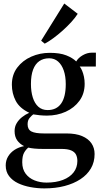

<svg xmlns="http://www.w3.org/2000/svg" viewBox="-20 -829 572 1092"><path d="M232.5 242.5Q192.5 242.5 153.2 235.2Q114 228 82.2 212.8Q50.5 197.5 31.5 172.5Q12.5 147.5 12.5 112Q12.5 83.5 26 61Q39.5 38.5 63 23.2Q86.5 8 117 2Q92 -10.5 77.5 -31.2Q63 -52 63 -83.5Q63 -108.5 74.8 -128.2Q86.5 -148 105.5 -163Q124.5 -178 146.5 -187.5Q91.5 -213.5 69.5 -255.5Q47.5 -297.5 47.5 -347.5Q47.5 -404 78 -444.5Q108.5 -485 157.8 -506.8Q207 -528.5 263 -528.5Q320.5 -528.5 356.8 -514.2Q393 -500 413.5 -479.5Q425 -500 450.5 -514.8Q476 -529.5 502.5 -529.5H525.5L525 -450.5H433.5Q441 -441.5 447.2 -426.5Q453.5 -411.5 457.5 -392.5Q461.5 -373.5 461.5 -352.5Q461.5 -296.5 432 -256Q402.5 -215.5 353.8 -193.5Q305 -171.5 247 -171.5Q227.5 -171.5 206.2 -173.5Q185 -175.5 169 -178.5Q158.5 -170.5 147.8 -157.5Q137 -144.5 137 -122Q137 -92.5 158.8 -81.2Q180.5 -70 230.5 -70H358.5Q411.5 -70 447 -55Q482.5 -40 500.2 -13.8Q518 12.5 518 47Q518 93 497 129Q476 165 437.5 190.2Q399 215.5 347 229Q295 242.5 232.5 242.5ZM244.5 209.5Q298.5 209.5 338 194.2Q377.5 179 398.8 151.2Q420 123.5 420 86.5Q420 65.5 412.2 50.2Q404.5 35 384.8 26.5Q365 18 329 18H223Q197 18 176 16Q155 14 141 10.5Q127 21.5 116.8 40Q106.5 58.5 106.5 94Q106.5 133 125.8 158.8Q145 184.5 176.5 197Q208 209.5 244.5 209.5ZM251 -203Q301.5 -203 327.8 -240.2Q354 -277.5 354 -350.5Q354 -394.5 342.8 -427.5Q331.5 -460.5 310.5 -479Q289.5 -497.5 259.5 -497.5Q227 -497.5 203.8 -481.5Q180.5 -465.5 168.2 -433Q156 -400.5 156 -351.5Q156 -308 166.5 -274.5Q177 -241 198 -222Q219 -203 251 -203ZM234 -581 214 -597.5 345.5 -809 422 -750.5Q408.5 -729 386 -704.2Q363.5 -679.5 336.8 -655.5Q310 -631.5 283.5 -612Q257 -592.5 235 -581Z"/></svg>

Font: Merriweather 120pt Medium
Style: Regular
Weight: 500
Version: Version 2.100